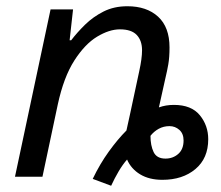

<svg xmlns="http://www.w3.org/2000/svg" viewBox="-20 -566 707 615"><path d="M336 29 277 7Q300 -41 328.5 -80.5Q357 -120 385 -148Q388 -161 390.5 -173Q393 -185 396 -198L426 -338Q435 -379 435 -405Q435 -436 418 -454Q401 -472 364 -472Q330 -472 291 -448.5Q252 -425 218 -372Q184 -319 165 -231L116 0H28L142 -536H214L203 -437H208Q227 -462 252.5 -487Q278 -512 311.5 -529Q345 -546 388 -546Q450 -546 486.5 -512.5Q523 -479 523 -414Q523 -382 519 -359.5Q515 -337 511 -321L489 -222Q511 -230 537 -230Q593 -230 620 -197Q647 -164 647 -120Q647 -59 606 -24.5Q565 10 500 10Q458 10 429 -7.5Q400 -25 387 -55Q373 -39 360 -17Q347 5 336 29ZM510 -58Q534 -58 551 -73Q568 -88 568 -116Q568 -138 554.5 -150Q541 -162 523 -162Q504 -162 488.5 -153.5Q473 -145 462 -131Q462 -100 472 -79Q482 -58 510 -58Z"/></svg>

Font: Noto Sans IKEA
Style: Italic
Weight: 400
Italic angle: -12°
Designer: Monotype Design Team
Foundry: Monotype Imaging Inc.
Version: Version 2.001